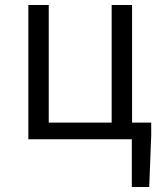

<svg xmlns="http://www.w3.org/2000/svg" viewBox="-20 -560 652 772"><path d="M510 192H580L588 -16V-67H511V-540H429V-67H176V-540H94V0H510Z"/></svg>

Font: Noto Sans KR DemiLight
Style: Regular
Weight: 350
Designer: Ryoko NISHIZUKA 西塚涼子 (kana, bopomofo & ideographs); Paul D. Hunt (Latin, Greek & Cyrillic); Sandoll Communications 산돌커뮤니
Foundry: Adobe
Version: Version 2.004;hotconv 1.0.118;makeotfexe 2.5.65603